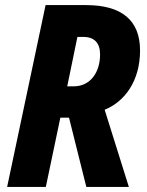

<svg xmlns="http://www.w3.org/2000/svg" viewBox="-20 -734 576 754"><path d="M244 -395 284 -589H307C352 -589 373 -564 373 -520C373 -449 334 -395 270 -395ZM8 0H160L217 -272H251L319 0H486L391 -303C468 -334 530 -414 530 -536C530 -655 457 -714 318 -714H159Z"/></svg>

Font: Noto Sans Display SemiCondensed Extra
Style: Italic
Weight: 800
Width: 4
Italic angle: -12°
Designer: Monotype Design Team
Foundry: Monotype Imaging Inc.
Version: Version 1.900